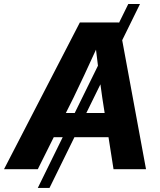

<svg xmlns="http://www.w3.org/2000/svg" viewBox="-58 -839 791 952"><path d="M636.2 -819.3 547.9 -639.6 666 0H504.9L480 -158.7H311L187.5 92.8H129.4L252.9 -158.7H208.5L129.4 0H-38.1L337.9 -727.5H531.2L531.7 -725.1L578.1 -819.3ZM312.5 -278.8 427.7 -513.2Q422.4 -553.2 418 -592.8Q387.2 -524.9 360.1 -467.3Q333 -409.7 306.2 -354L268.6 -278.8ZM439.9 -420.9 370.1 -278.8H460.9L449.2 -354Q446.8 -370.6 444.6 -387.2Q442.4 -403.8 439.9 -420.9Z"/></svg>

Font: Inter Display
Style: Bold Italic
Weight: 700
Italic angle: -9.39999°
Designer: Rasmus Andersson
Foundry: rsms
Version: Version 4.000;git-a52131595